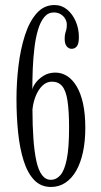

<svg xmlns="http://www.w3.org/2000/svg" viewBox="-20 -731 402 763"><path d="M182.5 12Q142 12 115.5 -16Q89 -44 73.8 -92.8Q58.5 -141.5 52 -204.5Q45.5 -267.5 45.5 -338Q45.5 -404 53.5 -470Q61.5 -536 79 -590.5Q96.5 -645 125.5 -678Q154.5 -711 196.5 -711Q225 -711 246.8 -693Q268.5 -675 281 -646Q293.5 -617 293.5 -583.5Q293.5 -556.5 285.2 -546.8Q277 -537 265 -537Q253 -537 245 -547Q237 -557 237 -576.5Q237 -590.5 239.2 -598.2Q241.5 -606 243.5 -613.2Q245.5 -620.5 245.5 -633Q245.5 -645.5 239 -656.5Q232.5 -667.5 221 -674.5Q209.5 -681.5 193.5 -681.5Q171 -681.5 155.8 -663Q140.5 -644.5 131 -612.5Q121.5 -580.5 116.8 -540.5Q112 -500.5 110.2 -457.8Q108.5 -415 108.5 -374.5Q110 -385.5 121.2 -401.2Q132.5 -417 152.8 -429.8Q173 -442.5 200 -442.5Q225 -442.5 246.5 -429Q268 -415.5 284.5 -388Q301 -360.5 310 -319.5Q319 -278.5 319 -223Q319 -170 309.8 -126.8Q300.5 -83.5 282.8 -52.5Q265 -21.5 239.8 -4.8Q214.5 12 182.5 12ZM182 -16.5Q204 -16.5 220.2 -35.2Q236.5 -54 245.5 -99Q254.5 -144 254.5 -222.5Q254.5 -290.5 248.2 -330.8Q242 -371 227 -388.8Q212 -406.5 186.5 -406.5Q165.5 -406.5 149.2 -391.2Q133 -376 122.5 -350.8Q112 -325.5 109 -296Q109 -231 112.8 -179.5Q116.5 -128 124.5 -91.2Q132.5 -54.5 146.8 -35.5Q161 -16.5 182 -16.5Z"/></svg>

Font: Imbue 24pt Light
Style: Regular
Weight: 300
Designer: Tyler Finck
Foundry: Etcetera Type Company
Version: Version 1.102